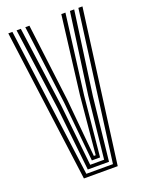

<svg xmlns="http://www.w3.org/2000/svg" viewBox="-150 -874 720 947"><g transform="rotate(-20 210.5 -400.0)"><path d="M121.8 0 16 -800H37.5L140.8 -17.5H280.5L383.8 -800H405.2L299.2 0ZM154.8 -35 119 -366.5 59.5 -800H81.8L139.5 -377L174 -52.8H247L281.5 -377L339.5 -800H361.8L302.2 -366.5L266.2 -35ZM189 -70.2 158.2 -384.5 105.2 -800H126.8L177.5 -392.2L205.8 -87.8H215.5L243.8 -392.2L294.2 -800H315.8L262.8 -384.5L232.2 -70.2Z"/></g></svg>

Font: Big Shoulders Inline Display
Style: Bold
Weight: 700
Designer: Patric King
Foundry: XO Type Co
Version: Version 1.000